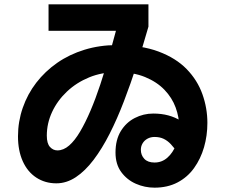

<svg xmlns="http://www.w3.org/2000/svg" viewBox="-20 -795 1040 886"><path d="M693 71Q648 71 607 53Q566 35 539.5 -1Q513 -37 513 -91Q513 -150 537.5 -190Q562 -230 602 -250.5Q642 -271 687 -271Q725 -271 756.5 -262.5Q788 -254 813.5 -238Q839 -222 857.5 -201.5Q876 -181 889 -158L801 -88Q784 -113 768.5 -129.5Q753 -146 735 -154.5Q717 -163 693 -163Q675 -163 660.5 -155Q646 -147 638 -133.5Q630 -120 630 -104Q630 -79 646 -62Q662 -45 693 -45Q727 -45 752.5 -67.5Q778 -90 792.5 -127Q807 -164 807 -208Q807 -254 790.5 -299Q774 -344 739 -380.5Q704 -417 649.5 -439.5Q595 -462 519 -462Q450 -462 391.5 -438Q333 -414 289 -372.5Q245 -331 220.5 -278.5Q196 -226 196 -169Q196 -133 210.5 -117Q225 -101 245 -101Q273 -101 299 -123.5Q325 -146 349.5 -187.5Q374 -229 397.5 -284Q421 -339 442.5 -404Q464 -469 484 -539.5Q504 -610 523 -682L560 -653H204V-775H665V-672Q640 -584 611.5 -496.5Q583 -409 552 -328Q521 -247 486 -178Q451 -109 412 -57.5Q373 -6 330 22.5Q287 51 240 51Q188 51 147.5 24.5Q107 -2 85 -51Q63 -100 63 -166Q63 -234 85 -297.5Q107 -361 147.5 -413.5Q188 -466 244 -505Q300 -544 370 -565.5Q440 -587 519 -587Q632 -587 712 -557Q792 -527 841.5 -476Q891 -425 914 -360.5Q937 -296 937 -228Q937 -169 921.5 -115.5Q906 -62 875.5 -19.5Q845 23 799 47Q753 71 693 71Z"/></svg>

Font: Murecho Thin
Style: Bold
Weight: 700
Version: Version 1.010